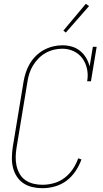

<svg xmlns="http://www.w3.org/2000/svg" viewBox="-20 -981 540 1009"><path d="M203 8Q176 8 150 2Q124 -4 103 -18Q82 -32 68 -54Q54 -76 48 -101Q42 -126 42.5 -153.5Q43 -181 47 -208L104 -553Q108 -577 116 -601Q124 -625 137 -647Q150 -669 169.5 -688Q189 -707 211.5 -719Q234 -731 258.5 -737Q283 -743 307 -743Q334 -743 358 -736Q382 -729 401 -713.5Q420 -698 432.5 -677Q445 -656 451 -632L468 -735H488L458 -554H438Q444 -587 437.5 -618Q431 -649 413.5 -673.5Q396 -698 368 -711.5Q340 -725 307 -725Q285 -725 262.5 -719.5Q240 -714 219.5 -702.5Q199 -691 182 -673.5Q165 -656 153 -636Q141 -616 134 -594Q127 -572 124 -550L67 -205Q63 -181 62.5 -156.5Q62 -132 67 -109.5Q72 -87 83.5 -67Q95 -47 114 -34Q133 -21 156 -15.5Q179 -10 203 -10Q233 -10 263.5 -18.5Q294 -27 319.5 -46.5Q345 -66 363 -93Q381 -120 391 -149L408 -143Q397 -112 377.5 -82.5Q358 -53 330.5 -32Q303 -11 269.5 -1.5Q236 8 203 8ZM326 -810 313 -820 431 -961 448 -949Z"/></svg>

Font: Iosevka Curly Slab Thin
Style: Italic
Weight: 100
Italic angle: -9°
Monospace: yes
Designer: Belleve Invis
Foundry: Belleve Invis
Version: Version 22.1.2; ttfautohint (v1.8.4)